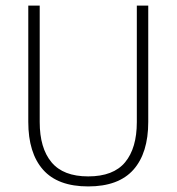

<svg xmlns="http://www.w3.org/2000/svg" viewBox="-20 -659 634 689"><path d="M296.5 10Q187.5 10 134.5 -50Q81.5 -110 81.5 -221.5V-639H122.5V-221Q122.5 -127.5 164.8 -76.8Q207 -26 296.5 -26Q387 -26 429 -76.8Q471 -127.5 471 -221V-639H512V-221.5Q512 -110 458.8 -50Q405.5 10 296.5 10Z"/></svg>

Font: Anek Odia Medium ExtraLight
Style: Regular
Weight: 250
Version: Version 1.003